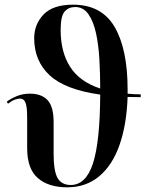

<svg xmlns="http://www.w3.org/2000/svg" viewBox="-20 -790 665 820"><path d="M267 10Q187 10 141.5 -29.5Q96 -69 96 -157V-287Q96 -334 89 -351.5Q82 -369 65 -369Q56 -369 42.5 -364Q29 -359 14 -347L9 -356Q28 -370 53 -380Q78 -390 108 -390Q157 -390 183 -362.5Q209 -335 209 -268V-134Q209 -59 226 -29.5Q243 0 282 0Q347 0 377 -92Q407 -184 408 -386Q258 -407 192 -468.5Q126 -530 126 -627Q126 -686 166 -728Q206 -770 292 -770Q414 -770 469.5 -675Q525 -580 525 -408Q525 -399 525 -390Q552 -387 581 -387V-375Q552 -375 525 -376Q521 -258 490.5 -171Q460 -84 403.5 -37Q347 10 267 10ZM239 -662Q239 -568 279.5 -504.5Q320 -441 408 -412Q408 -474 404.5 -536Q401 -598 390 -648.5Q379 -699 357.5 -729.5Q336 -760 301 -760Q273 -760 256 -740.5Q239 -721 239 -662Z"/></svg>

Font: Noto Serif Display ExtraCondensed SemiBold
Style: Regular
Weight: 600
Width: 2
Designer: Monotype Design Team
Foundry: Monotype Imaging Inc.
Version: Version 2.009